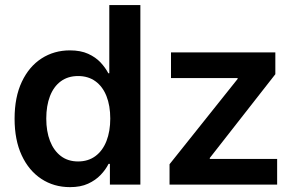

<svg xmlns="http://www.w3.org/2000/svg" viewBox="-20 -748 1198 778"><path d="M263.7 10.3Q198.2 10.3 147.5 -23.2Q96.7 -56.6 67.9 -118.7Q39.1 -180.7 39.1 -267.1Q39.1 -354.5 68.4 -416.5Q97.7 -478.5 148.4 -511.2Q199.2 -543.9 263.2 -543.9Q306.6 -543.9 337.2 -530Q367.7 -516.1 387.5 -494.9Q407.2 -473.6 418.9 -451.2H422.9V-727.5H548.8V0H425.3V-84H419.9Q408.2 -60.5 387.7 -39.1Q367.2 -17.6 336.9 -3.7Q306.6 10.3 263.7 10.3ZM296.4 -93.8Q337.4 -93.8 366.7 -115.5Q396 -137.2 411.4 -176.5Q426.8 -215.8 426.8 -267.6Q426.8 -319.8 411.4 -358.6Q396 -397.5 366.7 -418.7Q337.4 -439.9 296.4 -439.9Q255.4 -439.9 226.3 -418.5Q197.3 -397 182.4 -358.2Q167.5 -319.3 167.5 -267.6Q167.5 -215.8 182.6 -176.8Q197.8 -137.7 226.6 -115.7Q255.4 -93.8 296.4 -93.8ZM667 0V-82.5L942.9 -428.2V-431.6H672.9V-535.6H1095.7V-447.3L830.1 -107.9V-104H1103V0Z"/></svg>

Font: Inter 20pt SemiBold
Style: Regular
Weight: 600
Version: Version 4.001;git-66647c0bb